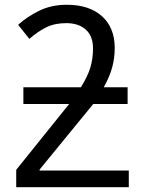

<svg xmlns="http://www.w3.org/2000/svg" viewBox="-20 -785 610 805"><path d="M48 -73 270 -349H78V-419H319Q348 -465 359 -502.5Q370 -540 370 -582Q370 -634 339.5 -661Q309 -688 258 -688Q210 -688 175 -671Q140 -654 103 -622L56 -681Q95 -716 145.5 -740.5Q196 -765 260 -765Q354 -765 407.5 -717Q461 -669 461 -584Q461 -542 450.5 -503Q440 -464 415 -419H515V-349H371L146 -74V-70H520V0H48Z"/></svg>

Font: BC Sans
Style: Regular
Weight: 400
Designer: Monotype Design Team
Province of B.C.
Foundry: Monotype Imaging Inc.
Version: Version 2.000;GOOG;noto-source:20170915:90ef993387c0